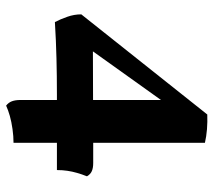

<svg xmlns="http://www.w3.org/2000/svg" viewBox="-56 -490 717 646"><g transform="rotate(90 303.0 -167.5)"><path d="M153.3 -121.1 316.9 -121.6V-350.1ZM460.9 0V146Q439 146 414.8 149.4Q390.6 152.8 370.6 158.4Q350.6 164.1 335.9 170.9Q325.7 163.1 321.3 151.6Q316.9 140.1 316.9 122.1V0H298.8Q234.9 0 176.8 1.5Q118.7 2.9 54.7 6.8Q44.9 -12.2 36.9 -35.2Q28.8 -58.1 28.8 -82L365.7 -505.9Q390.6 -506.8 415.3 -504.9Q439.9 -502.9 460.9 -498V-122.1H528.8Q545.9 -122.1 556.4 -117.4Q566.9 -112.8 573.7 -101.1Q566.9 -84 562.3 -67.9Q557.6 -51.8 555.2 -35.4Q552.7 -19 552.7 0Z"/></g></svg>

Font: Ekush
Style: Regular
Weight: 400
Designer: Jayed Ahsan Saad & S M Khalid Hossain
Foundry: Codepotro
Version: Codepotro Ekush; Version 0.600